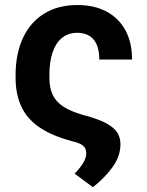

<svg xmlns="http://www.w3.org/2000/svg" viewBox="-20 -573 596 776"><path d="M293 -552.7Q360.8 -552.7 410.4 -526.4Q460 -500 486.8 -450.7Q513.7 -401.4 513.7 -332.5H381.3Q381.3 -386.2 358.2 -413.3Q335 -440.4 292.5 -440.4Q256.3 -440.4 231.2 -420.4Q206.1 -400.4 192.9 -362.5Q179.7 -324.7 179.7 -271.5V-256.8Q179.7 -217.3 193.4 -189Q207 -160.6 237.1 -141.4Q267.1 -122.1 315.9 -108.4Q377.4 -92.3 409.9 -74.5Q442.4 -56.6 454.6 -36.4Q466.8 -16.1 466.8 9.3Q466.8 59.1 434.1 103.5Q401.4 147.9 355.5 183.6L281.7 128.9Q305.7 103.5 317.1 84Q328.6 64.5 328.6 46.4Q328.6 27.3 316.4 16.4Q304.2 5.4 272.5 -2Q192.9 -22.9 142.3 -56.4Q91.8 -89.8 67.6 -139.4Q43.5 -189 43 -256.8V-271.5Q43.5 -357.9 73.5 -421.1Q103.5 -484.4 159.4 -518.6Q215.3 -552.7 293 -552.7Z"/></svg>

Font: Inter Cardless Tabular Bold
Style: Bold
Weight: 700
Designer: Rasmus Andersson
Foundry: rsms
Version: Version 4.000;git-4fc901f